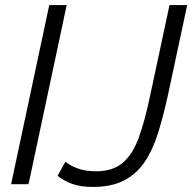

<svg xmlns="http://www.w3.org/2000/svg" viewBox="-20 -729 761 760"><path d="M175 -709H244L93 0H24ZM347 11Q301 11 267.5 -0.5Q234 -12 208 -33L239 -89Q256 -74 287 -62.5Q318 -51 360 -51Q428 -51 467.5 -86Q507 -121 530.5 -187.5Q554 -254 574 -349L651 -709H721L644 -349Q626 -267 605 -200.5Q584 -134 552 -87Q520 -40 470.5 -14.5Q421 11 347 11Z"/></svg>

Font: Raleway
Style: Italic
Weight: 400
Italic angle: -12°
Designer: Matt McInerney, Pablo Impallari, Rodrigo Fuenzalida
Foundry: Matt McInerney, Pablo Impallari, Rodrigo Fuenzalida
Version: Version 4.026